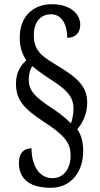

<svg xmlns="http://www.w3.org/2000/svg" viewBox="-20 -780 475 914"><path d="M222 114C320 114 376 36 376 -60C376 -109 365 -139 348 -165C374 -195 395 -238 395 -291C395 -369 349 -411 241 -475C174 -515 141 -543 141 -613C141 -675 173 -712 223 -712C278 -712 300 -657 300 -600C340 -600 362 -625 362 -662C362 -713 316 -760 227 -760C138 -760 74 -702 74 -601C74 -552 87 -521 105 -493C77 -468 56 -432 56 -383C56 -307 90 -265 186 -202C299 -130 316 -92 316 -39C316 21 285 68 230 68C160 68 130 -2 130 -74C99 -74 70 -57 70 -4C70 63 111 114 222 114ZM318 -193C303 -207 275 -234 232 -262C144 -320 117 -348 117 -402C117 -432 125 -453 134 -465C161 -442 193 -420 230 -396C312 -344 330 -308 330 -262C330 -235 323 -208 318 -193Z"/></svg>

Font: Noto Serif Tamil ExtraCondensed Medium
Style: Italic
Weight: 500
Width: 2
Italic angle: -12°
Designer: Indian Type Foundry, Tom Grace, and the Monotype Design Team
Foundry: Monotype Imaging Inc.
Version: Version 2.003